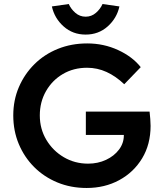

<svg xmlns="http://www.w3.org/2000/svg" viewBox="-20 -925 811 955"><path d="M411 10Q332 10 265.5 -17.5Q199 -45 150 -94Q101 -143 73.5 -208.5Q46 -274 46 -351Q46 -427 74 -492Q102 -557 151.5 -606Q201 -655 268 -682Q335 -709 414 -709Q496 -709 567.5 -676Q639 -643 680 -591L598 -506Q556 -546 510 -567Q464 -588 413 -588Q346 -588 293 -557Q240 -526 209 -472Q178 -418 178 -351Q178 -284 210.5 -229.5Q243 -175 297.5 -143Q352 -111 418 -111Q467 -111 507.5 -130Q548 -149 572 -181Q596 -213 596 -252V-254H407V-370H724Q726 -353 727.5 -333Q729 -313 729 -299Q729 -207 687 -137.5Q645 -68 573 -29Q501 10 411 10ZM406 -753Q342 -753 296.5 -793.5Q251 -834 238 -893L322 -905Q333 -880 355 -861Q377 -842 406 -842Q435 -842 457 -861Q479 -880 490 -905L574 -893Q561 -834 515.5 -793.5Q470 -753 406 -753Z"/></svg>

Font: Readex Pro Medium
Style: Regular
Weight: 500
Designer: Bonnie Shaver-Troup, Thomas Jockin
Foundry: Lexend
Version: Version 1.204; ttfautohint (v1.8.4.7-5d5b)